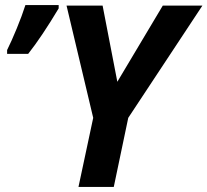

<svg xmlns="http://www.w3.org/2000/svg" viewBox="-20 -736 817 756"><path d="M347 -272 242 -714H384L442 -414L621 -714H777L485 -272L428 0H289ZM8 -539Q25 -573 46 -624Q67 -675 80 -716H211V-703Q144 -591 91 -524H8Z"/></svg>

Font: Noto Sans Display
Style: Bold Italic
Weight: 700
Italic angle: -12°
Designer: Monotype Design team
Foundry: Monotype Imaging Inc.
Version: Version 1.000